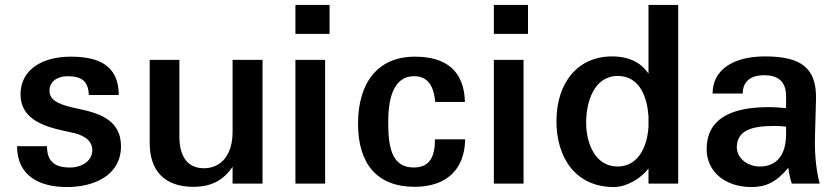

<svg xmlns="http://www.w3.org/2000/svg" viewBox="-20 -742 3382 776"><path d="M49 -151C49 -31 140 14 250 14C362 14 469 -34 469 -151C469 -261 375 -286 289 -304L271 -308C208 -323 180 -341 180 -376C180 -412 211 -434 253 -434C311 -434 337 -413 339 -358H460C460 -480 375 -513 266 -513C147 -513 63 -458 63 -361C63 -266 145 -233 244 -212L267 -207C308 -199 353 -181 353 -135C353 -91 310 -65 263 -65C199 -65 170 -91 170 -151Z M1041 -500H920V-208C920 -119 876 -62 804 -62C741 -62 705 -106 705 -190V-500H585V-164C585 -51 646 13 761 13C833 13 882 -12 920 -68V0H1041Z M1294 0V-500H1174V0ZM1174 -605H1312V-722H1174Z M1427 -242C1427 -76 1508 13 1655 13C1785 13 1858 -57 1860 -179H1738C1738 -109 1717 -65 1652 -65C1564 -65 1549 -146 1549 -247C1549 -328 1563 -434 1654 -434C1714 -434 1734 -387 1739 -330H1859C1856 -458 1780 -513 1657 -513C1504 -513 1427 -404 1427 -242Z M2096 0V-500H1976V0ZM1976 -605H2114V-722H1976Z M2601 -229C2595 -141 2555 -69 2476 -69C2386 -69 2349 -162 2349 -246C2349 -329 2380 -435 2477 -435C2568 -435 2596 -345 2601 -272ZM2721 0V-722H2601V-445C2571 -488 2524 -514 2454 -514C2314 -514 2229 -407 2229 -252C2229 -104 2307 14 2461 14C2513 14 2572 -22 2601 -61V0Z M3157 -199C3157 -116 3119 -69 3051 -69C3001 -69 2958 -103 2958 -146C2958 -213 3014 -233 3110 -233C3127 -233 3141 -232 3157 -230ZM2836 -139C2836 -49 2910 14 3017 14C3077 14 3119 -7 3166 -64C3169 -42 3172 -25 3180 0H3293C3283 -37 3271 -102 3274 -195L3278 -340C3281 -465 3221 -514 3072 -514C2939 -514 2860 -457 2860 -364H2982C2982 -412 3013 -438 3069 -438C3127 -438 3157 -410 3157 -354V-305C3134 -307 3112 -309 3087 -309C2927 -309 2836 -257 2836 -139Z"/></svg>

Font: Perun SemiBold
Style: Regular
Weight: 600
Foundry: Copyright (c) Stefan Peev, Context Ltd, 2016
Version: Version 1.089